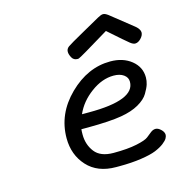

<svg xmlns="http://www.w3.org/2000/svg" viewBox="-98 -725 763 817"><g transform="rotate(-15 283.5 -316.5)"><path d="M142.1 -168Q142.1 -274.9 224.1 -355.5Q306.2 -436 405.8 -436Q461.9 -436 498.5 -406.5Q535.2 -377 535.2 -331.1Q535.2 -315.9 530.5 -301Q525.9 -286.1 512.9 -264.2Q500 -242.2 468.5 -224.1Q437 -206.1 390.1 -198.2Q339.4 -189.5 244.1 -189H212.9Q211.9 -181.2 211.9 -166Q211.9 -121.1 237.1 -88.6Q262.2 -56.2 319.8 -56.2Q381.8 -56.2 421.9 -64.7Q461.9 -73.2 473.9 -83Q485.8 -92.8 496.3 -100.8Q506.8 -108.9 517.8 -108.9Q528.8 -108.9 541 -97.4Q553.2 -85.9 553.2 -73.2Q553.2 -67.4 548.6 -58.6Q543.9 -49.8 529.1 -38.3Q514.2 -26.9 491 -17.3Q467.8 -7.8 425.3 -1.5Q382.8 4.9 328.1 4.9H314Q232.9 4.9 187.5 -44.9Q142.1 -94.7 142.1 -168ZM231.9 -250H263.2Q465.3 -250 464.8 -331.1Q464.8 -350.1 448 -362.1Q431.2 -374 403.8 -374Q353 -374 303.5 -337.4Q253.9 -300.8 231.9 -250ZM242.2 -522Q242.2 -535.2 253.7 -543.5Q265.1 -551.8 328.1 -586.9Q373 -611.8 404.8 -629.9Q418.9 -637.7 426.8 -638.2H429.2Q437 -638.2 450 -628.7Q462.9 -619.1 547.9 -550.8Q566.9 -534.7 566.9 -521Q566.9 -507.8 554.4 -494.9Q542 -481.9 528.8 -481.9Q520 -481.9 507.6 -491.5Q495.1 -501 421.9 -565.9Q287.1 -483.9 280.8 -482.9Q278.8 -481.9 274.9 -481.9Q257.8 -481.9 250 -496.3Q242.2 -510.7 242.2 -522Z"/></g></svg>

Font: CMU Typewriter Text Variable Width
Style: Italic
Weight: 500
Italic angle: -14.04°
Version: Version 0.7.0